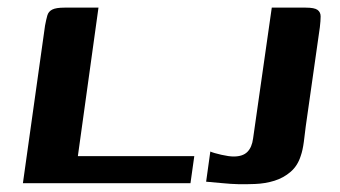

<svg xmlns="http://www.w3.org/2000/svg" viewBox="-20 -480 891 503"><path d="M238 -460 184 -71H489L479 0H40L98 -413Q101 -429 104 -439.5Q107 -450 117 -455Q127 -460 149 -460ZM781 -149Q779 -131 776 -108.5Q773 -86 768 -72Q760 -46 741.5 -30Q723 -14 699 -6.5Q675 1 648 2Q624 3 604 2.5Q584 2 564.5 0Q545 -2 520 -4L531 -83Q540 -79 560 -74.5Q580 -70 592 -70Q616 -70 628 -82Q640 -94 643 -117L692 -460H781Q804 -460 812 -454Q820 -448 820 -437Q820 -426 818 -409Z"/></svg>

Font: Genos Thin SemiBold
Style: Italic
Weight: 600
Italic angle: -8°
Version: Version 1.010